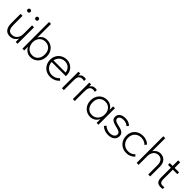

<svg xmlns="http://www.w3.org/2000/svg" viewBox="343 -2127 3565 3565"><g transform="rotate(45 2125.5 -345.0)"><path d="M208 5Q174 5 146.5 -6Q119 -17 99 -40.5Q79 -64 68 -101Q57 -138 57 -191V-433H109V-203Q109 -118 133.5 -80.5Q158 -43 215 -43Q251 -43 278 -56.5Q305 -70 323 -93Q341 -116 350 -146Q359 -176 359 -210V-433H410V0H362V-92Q345 -53 307 -24Q269 5 208 5ZM126 -550Q110 -550 99.5 -560Q89 -570 89 -587Q89 -603 99.5 -613Q110 -623 126 -623Q143 -623 153 -613Q163 -603 163 -587Q163 -570 153 -560Q143 -550 126 -550ZM338 -550Q322 -550 311.5 -560Q301 -570 301 -587Q301 -603 311.5 -613Q322 -623 338 -623Q355 -623 365 -613Q375 -603 375 -587Q375 -570 365 -560Q355 -550 338 -550Z M538 0V-700H589V-342Q608 -383 648.5 -412Q689 -441 752 -441Q795 -441 833 -425.5Q871 -410 899.5 -381Q928 -352 945 -310.5Q962 -269 962 -217Q962 -163 944.5 -121.5Q927 -80 898 -51Q869 -22 831.5 -7Q794 8 754 8Q693 8 649.5 -23Q606 -54 586 -102V0ZM749 -394Q710 -394 680.5 -380Q651 -366 631 -343Q611 -320 600.5 -290.5Q590 -261 589 -230V-213Q589 -183 599.5 -152Q610 -121 630.5 -96Q651 -71 681.5 -55.5Q712 -40 752 -40Q824 -40 866.5 -89Q909 -138 909 -218Q909 -302 864.5 -348Q820 -394 749 -394Z M1269 8Q1222 8 1181.5 -8Q1141 -24 1111 -54Q1081 -84 1063.5 -126Q1046 -168 1046 -220Q1046 -272 1064.5 -313Q1083 -354 1113.5 -382.5Q1144 -411 1183 -426Q1222 -441 1264 -441Q1315 -441 1353.5 -422.5Q1392 -404 1418 -375Q1444 -346 1457 -309.5Q1470 -273 1470 -236V-209H1097Q1098 -170 1112.5 -139Q1127 -108 1151 -85.5Q1175 -63 1205.5 -51Q1236 -39 1271 -39Q1318 -39 1356 -57.5Q1394 -76 1420 -106L1454 -75Q1418 -32 1370 -12Q1322 8 1269 8ZM1263 -394Q1233 -394 1206 -384Q1179 -374 1157 -355.5Q1135 -337 1120.5 -311Q1106 -285 1100 -254H1418Q1415 -283 1403 -308.5Q1391 -334 1371 -353Q1351 -372 1324 -383Q1297 -394 1263 -394Z M1730 -439Q1741 -439 1751.5 -438Q1762 -437 1772 -434V-384Q1761 -387 1749 -389Q1737 -391 1724 -391Q1690 -391 1670.5 -378.5Q1651 -366 1641.5 -344.5Q1632 -323 1629.5 -294.5Q1627 -266 1627 -235V0H1576V-433H1624V-379Q1636 -401 1661 -420Q1686 -439 1730 -439Z M2016 -439Q2027 -439 2037.5 -438Q2048 -437 2058 -434V-384Q2047 -387 2035 -389Q2023 -391 2010 -391Q1976 -391 1956.5 -378.5Q1937 -366 1927.5 -344.5Q1918 -323 1915.5 -294.5Q1913 -266 1913 -235V0H1862V-433H1910V-379Q1922 -401 1947 -420Q1972 -439 2016 -439Z M2319 8Q2279 8 2241.5 -7Q2204 -22 2175 -51Q2146 -80 2128.5 -121.5Q2111 -163 2111 -217Q2111 -269 2128 -310.5Q2145 -352 2173.5 -381Q2202 -410 2240 -425.5Q2278 -441 2321 -441Q2383 -441 2425 -411.5Q2467 -382 2487 -341V-433H2535V0H2487V-102Q2467 -54 2423.5 -23Q2380 8 2319 8ZM2321 -40Q2361 -40 2391.5 -55.5Q2422 -71 2442.5 -96Q2463 -121 2473.5 -152Q2484 -183 2484 -213V-224Q2484 -256 2474 -286.5Q2464 -317 2444 -341Q2424 -365 2394 -379.5Q2364 -394 2324 -394Q2253 -394 2208.5 -348Q2164 -302 2164 -218Q2164 -138 2206.5 -89Q2249 -40 2321 -40Z M2793 10Q2740 10 2698 -7Q2656 -24 2623 -54L2653 -94Q2680 -68 2716.5 -52.5Q2753 -37 2796 -37Q2846 -37 2880 -60.5Q2914 -84 2914 -122Q2914 -151 2894.5 -166.5Q2875 -182 2845 -191.5Q2815 -201 2781 -208.5Q2747 -216 2717 -228.5Q2687 -241 2667.5 -262.5Q2648 -284 2648 -323Q2648 -354 2661 -376.5Q2674 -399 2696 -413.5Q2718 -428 2746 -435Q2774 -442 2804 -442Q2855 -442 2891.5 -425Q2928 -408 2952 -388L2922 -349Q2902 -368 2871.5 -381Q2841 -394 2800 -394Q2752 -394 2725 -374.5Q2698 -355 2698 -326Q2698 -299 2717.5 -285Q2737 -271 2767 -262Q2797 -253 2831 -246Q2865 -239 2895 -226Q2925 -213 2944.5 -189.5Q2964 -166 2964 -126Q2964 -93 2951 -67.5Q2938 -42 2915 -24.5Q2892 -7 2860.5 1.5Q2829 10 2793 10Z M3269 8Q3217 8 3175.5 -10Q3134 -28 3104.5 -59Q3075 -90 3059.5 -131.5Q3044 -173 3044 -220Q3044 -272 3061.5 -313Q3079 -354 3109.5 -382.5Q3140 -411 3181 -426Q3222 -441 3268 -441Q3316 -441 3359 -425Q3402 -409 3434 -377L3404 -338Q3379 -365 3343.5 -379.5Q3308 -394 3268 -394Q3233 -394 3201.5 -382.5Q3170 -371 3146.5 -349Q3123 -327 3109 -294.5Q3095 -262 3095 -220Q3095 -179 3108.5 -146Q3122 -113 3146 -89Q3170 -65 3202 -52Q3234 -39 3272 -39Q3316 -39 3351 -55Q3386 -71 3407 -97L3439 -65Q3412 -35 3369.5 -13.5Q3327 8 3269 8Z M3842 -247Q3842 -285 3832.5 -312Q3823 -339 3807 -356.5Q3791 -374 3769.5 -382.5Q3748 -391 3724 -391Q3694 -391 3669.5 -379.5Q3645 -368 3627.5 -347.5Q3610 -327 3600 -298.5Q3590 -270 3589 -237V0H3538V-700H3589V-359Q3609 -392 3647 -415.5Q3685 -439 3733 -439Q3766 -439 3795 -427Q3824 -415 3846 -392Q3868 -369 3880.5 -335Q3893 -301 3893 -257V0H3842V-247Z M3975 -433H4050V-578H4102V-433H4219V-386H4102V-135Q4102 -115 4105 -98Q4108 -81 4116 -68.5Q4124 -56 4139.5 -48.5Q4155 -41 4181 -41Q4191 -41 4201.5 -42Q4212 -43 4223 -45V0Q4208 3 4195 4Q4182 5 4172 5Q4143 5 4120.5 -1.5Q4098 -8 4082.5 -23Q4067 -38 4058.5 -64Q4050 -90 4050 -129V-386H3975Z"/></g></svg>

Font: Tilda Sans Light
Style: Regular
Weight: 300
Designer: ParaType Ltd
Foundry: ParaType Ltd
Version: Version 1.009